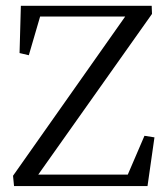

<svg xmlns="http://www.w3.org/2000/svg" viewBox="-20 -627 562 647"><path d="M27.3 0H477.1L500.5 -164.1L466.8 -169.4L410.6 -38.6H108.9L492.2 -580.1L491.2 -607.4H50.3L45.9 -448.2L77.1 -440.9L115.2 -571.3H401.9L23.9 -34.7Z"/></svg>

Font: Neuton Light
Style: Regular
Weight: 300
Designer: Brian M Zick
Foundry: Brian M Zick
Version: Version 1.560